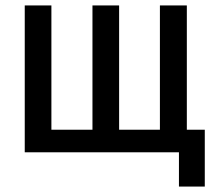

<svg xmlns="http://www.w3.org/2000/svg" viewBox="-20 -560 785 706"><path d="M638 126V0H71V-540H169V-83H320V-540H418V-83H568V-540H667V-83H733V126Z"/></svg>

Font: Noto Sans Condensed Medium
Style: Regular
Weight: 500
Width: 3
Designer: Monotype Design Team
Foundry: Monotype Imaging Inc.
Version: Version 2.013; ttfautohint (v1.8.4.7-5d5b)